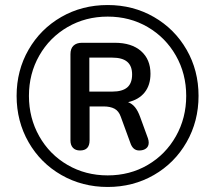

<svg xmlns="http://www.w3.org/2000/svg" viewBox="-20 -734 855 763"><path d="M46 -353Q46 -454 93.5 -536.5Q141 -619 223.5 -666.5Q306 -714 408 -714Q509 -714 591.5 -666.5Q674 -619 721.5 -536.5Q769 -454 769 -353Q769 -252 721.5 -169Q674 -86 591.5 -38.5Q509 9 408 9Q307 9 224 -38.5Q141 -86 93.5 -169Q46 -252 46 -353ZM720 -353Q720 -441 679 -513Q638 -585 567 -626.5Q496 -668 408 -668Q320 -668 248.5 -626.5Q177 -585 136 -513Q95 -441 95 -353Q95 -265 136 -192.5Q177 -120 248.5 -78.5Q320 -37 408 -37Q496 -37 567 -78.5Q638 -120 679 -192.5Q720 -265 720 -353ZM260 -176V-519Q260 -541 272 -552.5Q284 -564 306 -564H436Q503 -564 540.5 -531Q578 -498 578 -441Q578 -396 555 -367Q532 -338 489 -328Q505 -322 516.5 -308Q528 -294 537 -269L568 -184Q571 -175 571 -167Q571 -152 560.5 -144Q550 -136 533 -136Q508 -136 498 -166L460 -270Q452 -293 435 -302Q418 -311 392 -311H336V-176Q336 -136 298 -136Q280 -136 270 -146.5Q260 -157 260 -176ZM505 -438Q505 -472 485.5 -488.5Q466 -505 426 -505H335V-370H426Q466 -370 485.5 -386.5Q505 -403 505 -438Z"/></svg>

Font: SN Pro
Style: Regular
Weight: 400
Designer: Tobias Whetton
Foundry: Supernotes
Version: Version 1.003